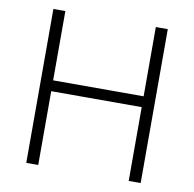

<svg xmlns="http://www.w3.org/2000/svg" viewBox="-77 -760 847 838"><g transform="rotate(10 346.5 -341.0)"><path d="M93 0V-682H146V0ZM547 0V-682H600V0ZM127 -327V-375H566V-327Z"/></g></svg>

Font: Outfit Thin ExtraLight
Style: Regular
Weight: 250
Version: Version 1.100;gftools[0.9.27]